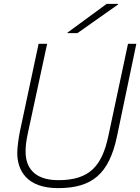

<svg xmlns="http://www.w3.org/2000/svg" viewBox="-20 -956 723 990"><path d="M583 -252 683 -730H640L539 -256C506 -100 442 -27 281 -27C148 -27 112 -101 112 -174C112 -198 113 -219 124 -271L223 -730H179L83 -280C77 -251 69 -198 69 -168C69 -74 121 14 279 14C454 14 542 -58 583 -252ZM328 -785H379L589 -933V-936H530L328 -788Z"/></svg>

Font: Nacelle UltraLight
Style: Italic
Weight: 200
Italic angle: -12°
Designer: Sora Sagano
Foundry: Sora Sagano
Version: Version 1.000;FEAKit 1.0